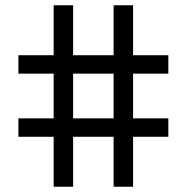

<svg xmlns="http://www.w3.org/2000/svg" viewBox="-20 -710 710 730"><path d="M50 -190V-260H184V-430H50V-500H184V-690H258V-500H412V-690H486V-500H620V-430H486V-260H620V-190H486V0H412V-190H258V0H184V-190ZM258 -260H412V-430H258Z"/></svg>

Font: Oxanium ExtraLight
Style: Regular
Weight: 400
Version: Version 2.000